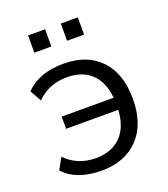

<svg xmlns="http://www.w3.org/2000/svg" viewBox="-137 -836 825 942"><g transform="rotate(-20 276.0 -364.5)"><path d="M234.4 8.8Q102.5 8.8 36.1 -63.5L69.3 -123Q131.8 -58.6 227.5 -58.6Q308.6 -58.6 356.9 -106.4Q405.3 -154.3 410.2 -244.1H137.7V-307.6H409.2Q401.4 -390.6 354.5 -435.5Q307.6 -480.5 227.5 -480.5Q131.8 -480.5 69.3 -417L36.1 -476.6Q105.5 -548.8 234.4 -548.8Q356.4 -548.8 426.3 -476.1Q496.1 -403.3 496.1 -270.5Q496.1 -137.7 424.8 -64.5Q353.5 8.8 234.4 8.8ZM119.1 -648.4V-738.3H208V-648.4ZM290 -648.4V-738.3H378.9V-648.4Z"/></g></svg>

Font: Min Sans
Style: Regular
Weight: 400
Designer: Jinseong-Kim, NotoSansCJK, Nunito
Foundry: Jinseong-Kim
Version: Version 1.400;Glyphs 3.1.2 (3151)